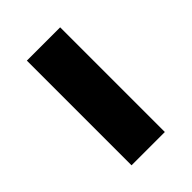

<svg xmlns="http://www.w3.org/2000/svg" viewBox="-4 -813 426 426"><g transform="rotate(45 209.0 -600.0)"><path d="M373.5 -547H45V-651.5H373.5Z"/></g></svg>

Font: Anek Malayalam ExtraBold
Style: Regular
Weight: 800
Version: Version 1.003